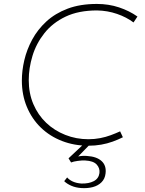

<svg xmlns="http://www.w3.org/2000/svg" viewBox="-20 -728 737 975"><path d="M604 -31Q580 -19 552.5 -9Q525 1 494 6.5Q463 12 429 12Q357 12 295 -12Q233 -36 187.5 -80Q142 -124 116.5 -185Q91 -246 91 -319Q91 -369 103.5 -422.5Q116 -476 143.5 -527Q171 -578 215.5 -619Q260 -660 323.5 -684Q387 -708 472 -708Q532 -708 584.5 -690.5Q637 -673 678 -644L658 -614Q622 -641 574 -657.5Q526 -674 473 -675Q379 -675 313 -643.5Q247 -612 205.5 -559.5Q164 -507 145 -444.5Q126 -382 126 -321Q126 -254 149.5 -199Q173 -144 214.5 -104.5Q256 -65 311.5 -43Q367 -21 429 -21Q460 -21 488.5 -26.5Q517 -32 542.5 -41.5Q568 -51 590 -61ZM321 173Q331 185 349 193.5Q367 202 393 204Q431 205 456 192Q481 179 485 151Q488 126 471 107.5Q454 89 413 87Q397 86 375 89Q353 92 341 97L328 76L410 -1L436 6L358 86L342 77Q354 71 377 66.5Q400 62 422 64Q471 67 496 90Q521 113 516 153Q513 180 495.5 197.5Q478 215 451.5 222Q425 229 393 227Q364 225 341.5 215Q319 205 306 192Z"/></svg>

Font: Josefin Sans ExtraLight
Style: Italic
Weight: 250
Italic angle: -7°
Designer: Santiago Orozco
Foundry: Typemade
Version: Version 2.000